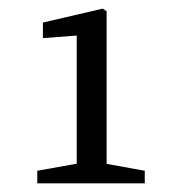

<svg xmlns="http://www.w3.org/2000/svg" viewBox="-20 -849 410 443"><path d="M79 -797 217 -829 226 -823V-426H157V-767L79 -761ZM220 -472 314 -455V-426H66V-455L161 -472Z"/></svg>

Font: Adobe Variable Font Prototype
Style: Regular
Weight: 389
Designer: Frank Grießhammer
Foundry: Adobe
Version: Version 1.004;hotconv 1.0.113;makeotfexe 2.5.65598